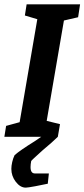

<svg xmlns="http://www.w3.org/2000/svg" viewBox="-27 -627 387 880"><path d="M266 -533 187 -73 248 -58 238 0Q215 23 167 63Q117 108 116 111Q113 126 113 139Q113 168 133 168H197L192 215Q170 220 135 226.5Q100 233 91 233Q66 233 45.5 206.5Q25 180 25 147Q25 133 29 115.5Q33 98 40 84Q65 62 131 21L162 0H-7L1 -50L63 -67L144 -539L87 -556L95 -607H340L331 -548Z"/></svg>

Font: Grenze SemiBold
Style: Italic
Weight: 600
Italic angle: -10°
Designer: Renata Polastri
Foundry: Omnibus-Type
Version: Version 1.002; ttfautohint (v1.8)